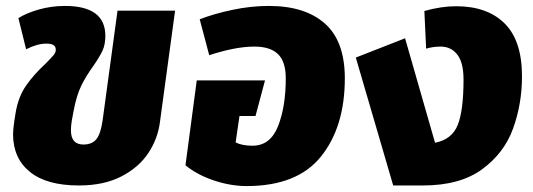

<svg xmlns="http://www.w3.org/2000/svg" viewBox="-20 -607 1797 647"><path d="M24 -155Q24 -168 28 -198L33 -229Q42 -281 67.5 -318Q93 -355 132 -391Q152 -411 160 -420.5Q168 -430 168 -439Q168 -450 160.5 -455Q153 -460 135 -460Q106 -460 68 -441L42 -546Q69 -563 111 -575Q153 -587 199 -587Q335 -587 335 -486Q335 -457 325.5 -436.5Q316 -416 296 -387Q270 -351 254 -318.5Q238 -286 228 -233L222 -201Q219 -183 219 -168Q219 -120 261 -120Q291 -120 305.5 -139Q320 -158 326 -203L376 -571H570L519 -196Q512 -140 480 -91.5Q448 -43 389 -12.5Q330 18 246 18Q137 18 80.5 -28Q24 -74 24 -155Z M1142 -343Q1142 -180 1062 -80Q982 20 811 20Q757 20 700.5 1Q644 -18 605 -50L643 -336H873L841 -216H787L774 -127Q796 -116 831 -116Q891 -116 917 -182Q943 -248 943 -343Q943 -399 917 -424.5Q891 -450 837 -450Q774 -450 685 -421L653 -542Q702 -561 764 -574Q826 -587 886 -587Q1008 -587 1075 -527.5Q1142 -468 1142 -343Z M1739 -350Q1739 -257 1709 -174Q1679 -91 1604.5 -36.5Q1530 18 1405 18H1305L1179 -413L1345 -478L1446 -126Q1503 -137 1522.5 -186Q1542 -235 1542 -339Q1542 -396 1521 -423Q1500 -450 1465 -450Q1439 -450 1416 -443L1410 -570Q1467 -586 1517 -586Q1622 -586 1680.5 -528Q1739 -470 1739 -350Z"/></svg>

Font: FiraGO Heavy
Style: Italic
Weight: 900
Italic angle: -8°
Designer: bBox Type GmbH
Foundry: bBox Type GmbH
Version: Version 1.001